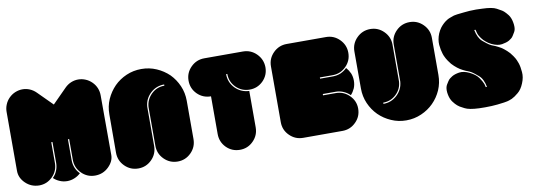

<svg xmlns="http://www.w3.org/2000/svg" viewBox="-66 -1390 5056 1816"><g transform="rotate(-10 2461.5 -481.5)"><path d="M912.1 -188.5Q912.1 -127 858.4 -75.2Q804.7 -23.4 728.5 -23.4Q653.3 -23.4 599.6 -77.1Q545.9 -130.9 545.9 -207Q545.9 -273.4 545.9 -406.2Q542 -406.2 534.2 -406.2Q534.2 -339.8 534.2 -207Q534.2 -166 548.8 -130.9Q563.5 -95.7 589.8 -70.3Q564.5 -45.9 531.2 -32.2Q497.1 -17.6 460 -17.6Q421.9 -17.6 388.7 -32.2Q355.5 -45.9 330.1 -70.3Q356.4 -95.7 371.1 -131.8Q385.7 -167 385.7 -207Q385.7 -273.4 385.7 -406.2Q381.8 -406.2 374 -406.2Q374 -339.8 374 -207Q374 -130.9 320.3 -77.1Q266.6 -23.4 191.4 -23.4Q115.2 -24.4 61.5 -76.2Q7.8 -127.9 7.8 -195.3Q7.8 -383.8 7.8 -762.7Q7.8 -797.9 21.5 -831.1Q35.2 -865.2 61.5 -891.6Q88.9 -918.9 123 -932.6Q157.2 -946.3 192.4 -946.3Q227.5 -946.3 260.7 -932.6Q293.9 -918.9 321.3 -891.6Q367.2 -845.7 460 -752.9Q505.9 -798.8 597.7 -891.6Q625 -918.9 658.2 -932.6Q691.4 -946.3 726.6 -946.3Q762.7 -946.3 795.9 -932.6Q830.1 -918.9 857.4 -891.6Q883.8 -865.2 897.5 -832Q911.1 -797.9 911.1 -762.7Q911.1 -571.3 912.1 -188.5Z M960.9 -570.3Q960.9 -647.5 990.2 -713.9Q1020.5 -781.2 1070.3 -832Q1120.1 -881.8 1187.5 -911.1Q1254.9 -940.4 1332 -940.4Q1409.2 -940.4 1476.6 -911.1Q1543.9 -881.8 1595.7 -832Q1645.5 -781.2 1674.8 -713.9Q1704.1 -646.5 1704.1 -570.3Q1704.1 -447.3 1704.1 -202.1Q1704.1 -126 1650.4 -72.3Q1596.7 -18.6 1521.5 -18.6Q1445.3 -18.6 1391.6 -72.3Q1337.9 -126 1337.9 -202.1Q1337.9 -326.2 1337.9 -575.2Q1342.8 -646.5 1395.5 -697.3Q1447.3 -747.1 1520.5 -747.1Q1520.5 -751 1520.5 -758.8Q1443.4 -758.8 1387.7 -707Q1332 -654.3 1326.2 -579.1Q1326.2 -453.1 1326.2 -202.1Q1326.2 -126 1272.5 -72.3Q1218.8 -18.6 1143.6 -18.6Q1067.4 -18.6 1013.7 -72.3Q960 -126 960 -202.1Q960.9 -324.2 960.9 -570.3Z M2492.2 -752.9Q2492.2 -676.8 2438.5 -623Q2384.8 -570.3 2309.6 -570.3Q2233.4 -570.3 2179.7 -623Q2126 -676.8 2126 -752.9Q2122.1 -752.9 2114.3 -752.9Q2114.3 -673.8 2168.9 -617.2Q2224.6 -561.5 2302.7 -558.6Q2302.7 -442.4 2302.7 -209Q2302.7 -132.8 2249 -79.1Q2196.3 -25.4 2120.1 -25.4Q2043.9 -25.4 1990.2 -79.1Q1937.5 -132.8 1937.5 -209Q1937.5 -329.1 1937.5 -571.3Q1861.3 -571.3 1807.6 -624Q1753.9 -677.7 1753.9 -753.9Q1753.9 -829.1 1807.6 -882.8Q1861.3 -936.5 1937.5 -936.5Q2060.5 -936.5 2307.6 -936.5Q2383.8 -936.5 2437.5 -882.8Q2491.2 -829.1 2492.2 -752.9Z M3288.1 -215.8Q3288.1 -139.6 3234.4 -86.9Q3180.7 -33.2 3105.5 -33.2Q2979.5 -33.2 2728.5 -33.2Q2652.3 -33.2 2598.6 -86.9Q2544.9 -139.6 2544.9 -215.8Q2544.9 -394.5 2544.9 -752Q2544.9 -827.1 2598.6 -880.9Q2652.3 -934.6 2728.5 -934.6Q2853.5 -934.6 3105.5 -934.6Q3180.7 -934.6 3234.4 -880.9Q3288.1 -827.1 3288.1 -752Q3288.1 -675.8 3234.4 -622.1Q3180.7 -568.4 3105.5 -568.4Q3064.5 -568.4 2982.4 -568.4Q2982.4 -564.5 2982.4 -556.6Q3023.4 -556.6 3105.5 -556.6Q3145.5 -556.6 3180.7 -571.3Q3215.8 -586.9 3242.2 -613.3Q3265.6 -586.9 3280.3 -554.7Q3293.9 -521.5 3293.9 -482.4Q3293.9 -444.3 3280.3 -411.1Q3265.6 -377.9 3242.2 -352.5Q3215.8 -377.9 3180.7 -393.6Q3144.5 -409.2 3105.5 -409.2Q3064.5 -409.2 2982.4 -409.2Q2982.4 -405.3 2982.4 -396.5Q3023.4 -396.5 3105.5 -396.5Q3180.7 -396.5 3234.4 -342.8Q3288.1 -290 3288.1 -215.8Z M4090.8 -397.5Q4090.8 -320.3 4061.5 -252.9Q4032.2 -186.5 3981.4 -135.7Q3931.6 -85.9 3864.3 -56.6Q3795.9 -26.4 3718.8 -26.4Q3641.6 -26.4 3574.2 -56.6Q3506.8 -85.9 3456.1 -135.7Q3405.3 -186.5 3376 -253.9Q3346.7 -321.3 3346.7 -397.5Q3346.7 -516.6 3346.7 -753.9Q3346.7 -829.1 3400.4 -882.8Q3454.1 -936.5 3530.3 -936.5Q3605.5 -936.5 3659.2 -882.8Q3712.9 -829.1 3712.9 -753.9Q3712.9 -636.7 3712.9 -401.4Q3709 -330.1 3657.2 -280.3Q3604.5 -229.5 3531.2 -229.5Q3531.2 -225.6 3531.2 -217.8Q3607.4 -217.8 3663.1 -269.5Q3718.8 -322.3 3724.6 -397.5Q3724.6 -516.6 3724.6 -753.9Q3724.6 -829.1 3778.3 -882.8Q3832 -936.5 3908.2 -936.5Q3983.4 -936.5 4037.1 -882.8Q4090.8 -829.1 4090.8 -753.9Q4090.8 -634.8 4090.8 -397.5Z M4835.9 -424.8Q4838.9 -418.9 4845.7 -405.3Q4851.6 -392.6 4858.4 -373Q4870.1 -337.9 4874 -287.1Q4878.9 -236.3 4855.5 -180.7Q4833 -125 4797.9 -96.7Q4763.7 -67.4 4734.4 -53.7Q4718.8 -46.9 4706.1 -43Q4694.3 -40 4688.5 -38.1Q4671.9 -33.2 4592.8 -24.4Q4538.1 -18.6 4473.6 -18.6Q4446.3 -18.6 4416 -19.5Q4319.3 -23.4 4279.3 -44.9Q4240.2 -66.4 4237.3 -67.4Q4236.3 -68.4 4230.5 -72.3Q4223.6 -76.2 4214.8 -84Q4197.3 -98.6 4176.8 -126Q4156.2 -153.3 4147.5 -195.3Q4142.6 -218.8 4142.6 -238.3Q4142.6 -271.5 4155.3 -293Q4175.8 -327.1 4183.6 -335.9Q4186.5 -338.9 4195.3 -346.7Q4204.1 -354.5 4217.8 -362.3Q4244.1 -377.9 4287.1 -384.8Q4331.1 -391.6 4386.7 -364.3Q4442.4 -336.9 4468.8 -299.8Q4494.1 -262.7 4503.9 -237.3Q4508.8 -222.7 4509.8 -214.8Q4511.7 -206.1 4511.7 -206.1Q4515.6 -206.1 4523.4 -206.1Q4508.8 -284.2 4467.8 -318.4Q4426.8 -353.5 4408.2 -365.2Q4382.8 -379.9 4370.1 -383.8Q4356.4 -387.7 4324.2 -404.3Q4301.8 -415 4276.4 -434.6Q4251 -454.1 4226.6 -480.5Q4211.9 -499 4201.2 -514.6Q4191.4 -529.3 4186.5 -538.1Q4182.6 -543.9 4176.8 -557.6Q4169.9 -570.3 4164.1 -589.8Q4152.3 -625 4147.5 -675.8Q4143.6 -726.6 4166 -782.2Q4178.7 -811.5 4195.3 -834Q4211.9 -855.5 4229.5 -871.1Q4261.7 -899.4 4292 -910.2Q4323.2 -921.9 4333 -924.8Q4349.6 -929.7 4428.7 -937.5Q4484.4 -944.3 4548.8 -944.3Q4576.2 -944.3 4605.5 -942.4Q4703.1 -939.5 4742.2 -918Q4781.2 -896.5 4784.2 -894.5Q4785.2 -894.5 4791 -890.6Q4797.9 -886.7 4806.6 -878.9Q4823.2 -864.3 4844.7 -836.9Q4865.2 -808.6 4873 -767.6Q4877.9 -744.1 4877.9 -724.6Q4878.9 -691.4 4865.2 -669.9Q4844.7 -634.8 4837.9 -627Q4835 -624 4826.2 -616.2Q4817.4 -608.4 4803.7 -600.6Q4777.3 -585.9 4734.4 -579.1Q4691.4 -572.3 4635.7 -598.6Q4605.5 -613.3 4585 -631.8Q4563.5 -649.4 4549.8 -668Q4523.4 -702.1 4517.6 -729.5Q4510.7 -756.8 4510.7 -756.8Q4506.8 -756.8 4498 -756.8Q4513.7 -678.7 4553.7 -643.6Q4594.7 -609.4 4613.3 -597.7Q4638.7 -583 4652.3 -579.1Q4665 -575.2 4697.3 -558.6Q4719.7 -547.9 4745.1 -528.3Q4770.5 -508.8 4795.9 -481.4Q4809.6 -463.9 4820.3 -449.2Q4830.1 -433.6 4835.9 -424.8Z"/></g></svg>

Font: Superfatty
Style: Fat
Weight: 400
Version: Version 1.0